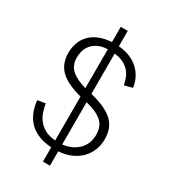

<svg xmlns="http://www.w3.org/2000/svg" viewBox="-216 -904 987 1114"><g transform="rotate(30 277.5 -346.5)"><path d="M303 -695Q386 -688 435.5 -642.5Q485 -597 495 -527L441 -513Q437 -536 428.5 -558.5Q420 -581 404 -599Q388 -617 363.5 -629.5Q339 -642 303 -646V-376Q406 -351 454 -307.5Q502 -264 502 -187Q502 -147 488.5 -113Q475 -79 449.5 -53Q424 -27 387 -10.5Q350 6 303 9V105H256V9Q205 6 167.5 -10Q130 -26 105 -52Q80 -78 66.5 -112.5Q53 -147 49 -187L101 -196Q105 -170 114 -143Q123 -116 140.5 -93.5Q158 -71 186 -55.5Q214 -40 256 -37V-331Q156 -357 112 -400.5Q68 -444 68 -516Q68 -552 79.5 -584Q91 -616 114.5 -640Q138 -664 173.5 -678.5Q209 -693 256 -696V-798H303ZM124 -518Q124 -467 155.5 -437Q187 -407 256 -387V-648Q214 -646 188 -631.5Q162 -617 148 -597.5Q134 -578 129 -556.5Q124 -535 124 -518ZM446 -185Q446 -239 412 -270.5Q378 -302 303 -320V-37Q365 -44 405.5 -82.5Q446 -121 446 -185Z"/></g></svg>

Font: Post Grotesk Light
Style: Light
Weight: 300
Version: Version 1.0